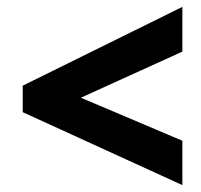

<svg xmlns="http://www.w3.org/2000/svg" viewBox="-20 -640 584 558"><path d="M510 -102V-231L215 -356L510 -490V-620L46 -391V-314Z"/></svg>

Font: Noto Sans SemiCondensed ExtraBold
Style: Italic
Weight: 800
Width: 4
Italic angle: -12°
Designer: Monotype Design Team
Foundry: Monotype Imaging Inc.
Version: Version 2.013